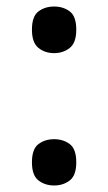

<svg xmlns="http://www.w3.org/2000/svg" viewBox="-20 -562 331 589"><path d="M146 -399Q118 -399 98 -415Q78 -431 78 -471Q78 -512 98 -527Q118 -542 146 -542Q174 -542 194 -527Q214 -512 214 -471Q214 -431 194 -415Q174 -399 146 -399ZM146 7Q118 7 98 -8.5Q78 -24 78 -64Q78 -105 98 -120Q118 -135 146 -135Q174 -135 194 -120Q214 -105 214 -64Q214 -24 194 -8.5Q174 7 146 7Z"/></svg>

Font: Noto Serif Toto Medium
Style: Regular
Weight: 500
Designer: Monotype Design Team
Foundry: Monotype Imaging Inc.
Version: Version 2.001; ttfautohint (v1.8.4.7-5d5b)